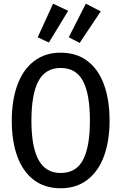

<svg xmlns="http://www.w3.org/2000/svg" viewBox="-20 -1004 655 1037"><path d="M307.7 12.8Q222.1 12.8 162.8 -32.1Q103.6 -76.9 73.6 -159Q43.6 -241 43.6 -351.8Q43.6 -461.5 73.6 -544.4Q103.6 -627.2 163.1 -673.3Q222.6 -719.5 307.7 -719.5Q393.3 -719.5 452.6 -674.4Q511.8 -629.2 541.8 -546.7Q571.8 -464.1 571.8 -352.8Q571.8 -243.6 541.8 -161.3Q511.8 -79 452.3 -33.1Q392.8 12.8 307.7 12.8ZM307.7 -636.9Q225.1 -636.9 187.4 -565.9Q149.7 -494.9 149.7 -351.8Q149.7 -210.8 188.2 -140.3Q226.7 -69.7 307.7 -69.7Q390.8 -69.7 428.2 -140Q465.6 -210.3 465.6 -352.8Q465.6 -495.9 428.2 -566.4Q390.8 -636.9 307.7 -636.9ZM244.1 -774.4 183.6 -802.6 266.7 -984.1 348.2 -945.6ZM410.3 -772.3 351.3 -802.6 443.6 -984.1 524.1 -942.6Z"/></svg>

Font: Fira Code Fixed Retina
Style: Regular
Weight: 450
Monospace: yes
Designer: Carrois Corporate, Edenspiekermann AG, Nikita Prokopov
Foundry: Carrois Corporate, Edenspiekermann AG, Nikita Prokopov
Version: Version 5.002